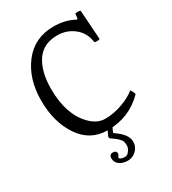

<svg xmlns="http://www.w3.org/2000/svg" viewBox="-224 -834 1062 1186"><g transform="rotate(-30 306.5 -241.0)"><path d="M318 10Q195 10 124 -95Q53 -200 53 -354Q53 -508 132 -610.5Q211 -713 347 -713Q428 -713 489 -680Q493 -678 497 -678Q501 -678 502 -689L504 -713Q508 -717 522 -717Q536 -717 542 -713L556 -504Q552 -500 536.5 -500Q521 -500 518 -504Q509 -573 458 -613.5Q407 -654 340 -654Q239 -654 190.5 -581Q142 -508 142 -385Q142 -204 234 -110Q283 -59 341.5 -59Q400 -59 462 -81Q524 -103 561 -134Q565 -130 571.5 -117.5Q578 -105 578 -101Q578 -97 575 -94Q471 10 318 10ZM362 108Q352 96 344 89.5Q336 83 333 80.5Q330 78 319.5 70.5Q309 63 304.5 60Q300 57 300 51Q300 45 305 35L336 -29H371Q339 35 339 38.5Q339 42 344 46Q419 96 419 149Q419 185 393 210Q367 235 333 235Q299 235 274.5 218.5Q250 202 250 171Q250 159 256.5 151.5Q263 144 274 144Q301 144 301 165Q301 173 295.5 180Q290 187 290 188Q290 196 300.5 201Q311 206 328.5 206Q346 206 359.5 187Q373 168 373 152.5Q373 137 371.5 130.5Q370 124 368.5 119Q367 114 362 108Z"/></g></svg>

Font: Esteban
Style: Regular
Weight: 400
Designer: Angelica Diaz Rivera
Foundry: Angelica Diaz Rivera
Version: Version 1.002